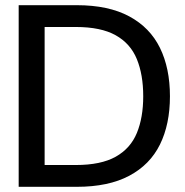

<svg xmlns="http://www.w3.org/2000/svg" viewBox="-20 -720 713 740"><path d="M52 0V-700H276Q398 -700 478 -657Q558 -614 596.5 -535.5Q635 -457 635 -349Q635 -241 596.5 -163Q558 -85 478 -42.5Q398 0 276 0ZM152 -84H272Q369 -84 426 -116Q483 -148 507.5 -207.5Q532 -267 532 -349Q532 -432 507.5 -492Q483 -552 426 -584Q369 -616 272 -616H152Z"/></svg>

Font: DM Sans 36pt Medium
Style: Regular
Weight: 500
Designer: Colophon Foundry, Jonny Pinhorn
Foundry: Colophon Foundry
Version: Version 4.004;gftools[0.9.30]